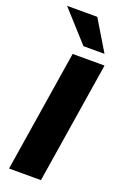

<svg xmlns="http://www.w3.org/2000/svg" viewBox="-177 -993 676 1046"><g transform="rotate(20 161.0 -470.5)"><path d="M19 0ZM25 0 137 -705H322L210 0ZM178 -765 19 -941H194L300 -765Z"/></g></svg>

Font: Winston ExtraBold
Style: Italic
Weight: 800
Italic angle: -9°
Designer: Original fonts by Vernon Adams / Changes by Cristiano Sobral
Foundry: Original fonts by Vernon Adams / Changes by Cristiano Sobral
Version: Version 2.503;July 17, 2020;FontCreator 13.0.0.2655 64-bit